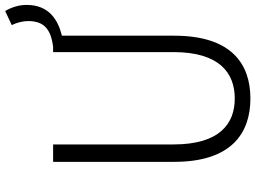

<svg xmlns="http://www.w3.org/2000/svg" viewBox="-146 -852 1012 761"><g transform="rotate(-90 360.5 -472.0)"><path d="M721 -873C721 -903 712 -932 697 -958L641 -932C651 -912 657 -888 657 -867C657 -805 626 -777 555 -768H534V-291C534 -107 450 -48 350 -48C251 -48 168 -107 168 -291V-768H99V-288C99 -60 214 14 350 14C486 14 599 -60 599 -288V-733C664 -749 721 -786 721 -873Z"/></g></svg>

Font: Kawkab Mono Light
Style: Regular
Weight: 300
Monospace: yes
Designer: Abdullah Arif
Foundry: Abdullah Arif
Version: Version 1.000;PS 000.500;hotconv 1.0.88;makeotf.lib2.5.64775